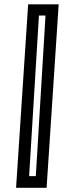

<svg xmlns="http://www.w3.org/2000/svg" viewBox="-20 -770 352 890"><path d="M196 100.5H54.5L110.5 -750H252ZM146 46.5 191 -698H160.5L115 46.5Z"/></svg>

Font: Tourney SemiBold
Style: Italic
Weight: 600
Italic angle: -12°
Version: Version 1.015